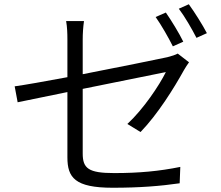

<svg xmlns="http://www.w3.org/2000/svg" viewBox="-20 -851 1040 903"><path d="M760 -792 712 -771C739 -733 773 -673 793 -633L842 -655C822 -696 785 -756 760 -792ZM868 -831 821 -810C849 -773 882 -716 904 -673L953 -695C934 -732 895 -794 868 -831ZM869 -558 816 -599C805 -593 787 -587 767 -582C726 -573 543 -536 369 -502V-665C369 -693 371 -724 375 -752H291C296 -724 297 -694 297 -665V-488C190 -468 94 -451 49 -445L63 -370L297 -418V-111C297 -16 332 32 510 32C638 32 735 24 825 11L828 -66C729 -46 635 -37 517 -37C396 -37 369 -59 369 -129V-433L760 -512C730 -451 655 -338 579 -268L641 -230C723 -315 799 -438 845 -521C852 -533 862 -549 869 -558Z"/></svg>

Font: ChiuKong Gothic CL Normal
Style: Regular
Weight: 350
Designer: Ryoko NISHIZUKA 西塚涼子 (kana, bopomofo & ideographs); Paul D. Hunt (Latin, Greek & Cyrillic); Sandoll Communications 산돌커뮤니
Foundry: Adobe
Version: Version 1.300